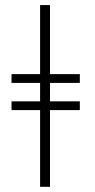

<svg xmlns="http://www.w3.org/2000/svg" viewBox="-20 -718 372 748"><path d="M291 -323.2V-289.1H174.8V9.8H136.2V-289.1H24.9V-323.2H136.2V-395H24.9V-429.2H136.2V-698.2H174.8V-429.2H291V-395H174.8V-323.2Z"/></svg>

Font: Linux Biolinum
Style: Bold
Weight: 700
Designer: Philipp H. Poll
Foundry: Philipp H. Poll
Version: Version 1.3.2 ; ttfautohint (v0.9)